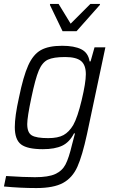

<svg xmlns="http://www.w3.org/2000/svg" viewBox="-35 -750 579 973"><path d="M-15 195 -4 142Q88 148 142 148Q210 148 245 132Q280 116 297 83.5Q314 51 330 -17Q335 -34 345 -74H340Q317 -29 280 -11.5Q243 6 182 6Q104 6 72 -18Q40 -42 40 -106Q40 -161 61 -255Q83 -363 108 -418.5Q133 -474 172 -496Q211 -518 280 -518Q341 -518 376.5 -500.5Q412 -483 419 -439H424L444 -510H499L406 -71Q382 40 357 95.5Q332 151 284.5 177Q237 203 149 203Q67 203 -15 195ZM336 -116Q358 -155 379 -243Q400 -331 400 -374Q400 -421 375.5 -441Q351 -461 295 -461Q236 -461 207.5 -447.5Q179 -434 161.5 -392.5Q144 -351 124 -255Q103 -156 103 -121Q103 -78 126 -64Q149 -50 209 -50Q259 -50 287 -65.5Q315 -81 336 -116ZM282 -592 218 -725 219 -730H262L323 -630L423 -730H472L471 -725L353 -592Z"/></svg>

Font: Saira Semi Condensed Light
Style: Italic
Weight: 300
Width: 4
Italic angle: -12°
Designer: Hector Gatti with collaboration of the Omnibus-Type team
Foundry: Omnibus-Type
Version: Version 1.001; ttfautohint (v1.8)